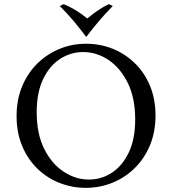

<svg xmlns="http://www.w3.org/2000/svg" viewBox="-20 -891 830 926"><path d="M395 -680Q463 -680 523 -656Q583 -632 630 -586.5Q677 -541 703.5 -477Q730 -413 730 -334Q730 -255 703.5 -191Q677 -127 630.5 -81Q584 -35 523 -10Q462 15 394 15Q327 15 266.5 -9Q206 -33 159.5 -78.5Q113 -124 86.5 -188Q60 -252 60 -331Q60 -410 86.5 -474Q113 -538 159.5 -584Q206 -630 266.5 -655Q327 -680 395 -680ZM409 -25Q469 -25 519.5 -58Q570 -91 601 -155.5Q632 -220 632 -315Q632 -419 596 -491.5Q560 -564 503 -602Q446 -640 381 -640Q321 -640 270 -607Q219 -574 188 -509.5Q157 -445 157 -350Q157 -246 193 -173.5Q229 -101 287 -63Q345 -25 409 -25ZM505 -871 524 -862Q491 -829 459 -791.5Q427 -754 397 -714H395Q365 -754 333.5 -791.5Q302 -829 268 -862L287 -871Q344 -848 401 -802Q427 -824 454 -842Q481 -860 505 -871Z"/></svg>

Font: Bona Nova SC
Style: Regular
Weight: 400
Designer: Mateusz Machalski
Foundry: Capitalics
Version: Version 4.001; ttfautohint (v1.8.4.7-5d5b)